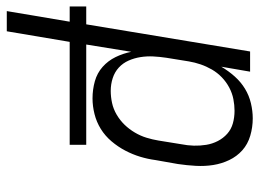

<svg xmlns="http://www.w3.org/2000/svg" viewBox="-162 -446 783 580"><g transform="rotate(90 230.0 -156.5)"><path d="M-26 215 6 25H-40V-25H14L96 -520H157L142 -433Q155 -455 171.5 -473.5Q188 -492 208.5 -504.5Q229 -517 252.5 -522.5Q276 -528 298 -528Q325 -528 350.5 -520.5Q376 -513 394.5 -496.5Q413 -480 424 -457Q435 -434 439 -408.5Q443 -383 441.5 -356Q440 -329 436 -302L424 -234Q421 -211 414 -188Q407 -165 395.5 -143Q384 -121 367.5 -101.5Q351 -82 330 -69Q309 -56 285 -50Q261 -44 238 -44Q211 -44 186 -51Q161 -58 142.5 -74.5Q124 -91 113 -113.5Q102 -136 97 -161L75 -25H378V25H67L35 215ZM215 -99Q233 -99 251.5 -103Q270 -107 287 -117Q304 -127 317.5 -141Q331 -155 341 -172Q351 -189 356.5 -207Q362 -225 365 -243L376 -311Q380 -331 380.5 -350Q381 -369 378 -387.5Q375 -406 366.5 -422.5Q358 -439 344.5 -451Q331 -463 313 -468Q295 -473 275 -473Q258 -473 240 -469.5Q222 -466 205 -457Q188 -448 174 -434.5Q160 -421 150.5 -404.5Q141 -388 135 -370.5Q129 -353 126 -335L115 -267Q112 -247 111 -227.5Q110 -208 113 -189Q116 -170 123.5 -153Q131 -136 144.5 -123.5Q158 -111 176.5 -105Q195 -99 215 -99Z"/></g></svg>

Font: Iosevka Term Curly Light
Style: Italic
Weight: 300
Italic angle: -9°
Designer: Belleve Invis
Foundry: Belleve Invis
Version: Version 32.3.0